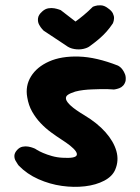

<svg xmlns="http://www.w3.org/2000/svg" viewBox="-20 -717 540 740"><path d="M221 -109Q270 -106 275.5 -118.5Q281 -131 250 -156Q236 -167 216.5 -179.5Q197 -192 176 -207.5Q155 -223 136.5 -242.5Q118 -262 104 -286.5Q90 -311 85 -342Q77 -386 99.5 -422.5Q122 -459 169 -480Q216 -501 283.5 -499Q351 -497 435 -464Q435 -464 440.5 -460.5Q446 -457 452 -449Q458 -441 462 -430.5Q466 -420 464 -405Q461 -394 454.5 -387Q448 -380 439.5 -377Q431 -374 425 -373Q419 -372 419 -372Q419 -372 412 -372.5Q405 -373 393.5 -373.5Q382 -374 367 -373.5Q352 -373 335.5 -372.5Q319 -372 302 -370Q285 -368 270 -364Q251 -358 241.5 -351.5Q232 -345 234.5 -334.5Q237 -324 253.5 -309Q270 -294 305 -273Q355 -243 386.5 -207.5Q418 -172 428.5 -135Q439 -98 424 -63Q413 -37 381.5 -20.5Q350 -4 307.5 1Q265 6 218.5 -0.5Q172 -7 128 -26.5Q84 -46 52 -79Q52 -79 48 -84.5Q44 -90 39.5 -98.5Q35 -107 35.5 -117.5Q36 -128 46 -139Q55 -149 66.5 -151.5Q78 -154 89 -152Q100 -150 107.5 -147Q115 -144 115 -144Q115 -144 123 -139Q131 -134 146 -127.5Q161 -121 180.5 -115.5Q200 -110 221 -109ZM234 -542 148 -599Q148 -599 142 -605.5Q136 -612 130.5 -622.5Q125 -633 126.5 -646.5Q128 -660 143 -673Q154 -683 166.5 -685Q179 -687 189.5 -685Q200 -683 207 -680.5Q214 -678 214 -678L271 -634Q285 -644 302.5 -658.5Q320 -673 338 -691Q338 -691 346.5 -694Q355 -697 368.5 -696.5Q382 -696 395 -686Q410 -676 415 -665.5Q420 -655 419.5 -646.5Q419 -638 417 -632.5Q415 -627 415 -627Q403 -609 390.5 -595Q378 -581 363 -568Q348 -555 326 -539Q317 -532 301 -528.5Q285 -525 266.5 -528Q248 -531 234 -542Z"/></svg>

Font: Sour Gummy
Style: Bold
Weight: 700
Designer: Stefie Justprince
Foundry: Eifetstype
Version: Version 1.000